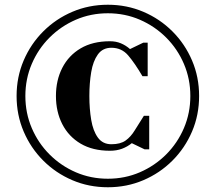

<svg xmlns="http://www.w3.org/2000/svg" viewBox="-20 -780 909 810"><path d="M50 -375Q50 -455 79.8 -524.8Q109.5 -594.5 162.5 -647.5Q215.5 -700.5 285.2 -730.2Q355 -760 435 -760Q515 -760 584.8 -730.2Q654.5 -700.5 707.5 -647.5Q760.5 -594.5 790.2 -524.8Q820 -455 820 -375Q820 -295 790.2 -225.2Q760.5 -155.5 707.5 -102.5Q654.5 -49.5 584.8 -19.8Q515 10 435 10Q355 10 285.2 -19.8Q215.5 -49.5 162.5 -102.5Q109.5 -155.5 79.8 -225.2Q50 -295 50 -375ZM87 -375Q87 -303 114 -239.8Q141 -176.5 189 -128.5Q237 -80.5 300 -53.2Q363 -26 435 -26Q507 -26 570 -53.2Q633 -80.5 681 -128.5Q729 -176.5 756 -239.8Q783 -303 783 -375Q783 -447 756 -510.2Q729 -573.5 681 -621.5Q633 -669.5 570 -696.8Q507 -724 435 -724Q363 -724 300 -696.8Q237 -669.5 189 -621.5Q141 -573.5 114 -510.2Q87 -447 87 -375ZM609.5 -291.5V-150H590L536 -176Q517.5 -161 494.8 -152.5Q472 -144 444 -144Q371 -144 320.2 -174Q269.5 -204 242.8 -256.2Q216 -308.5 216 -375Q216 -441.5 242.8 -493.8Q269.5 -546 320.2 -576Q371 -606 444 -606Q469.5 -606 490.2 -597.2Q511 -588.5 528.5 -573L584.5 -600H603V-458.5H581Q548 -514.5 520.5 -546.5Q493 -578.5 450 -578.5Q413 -578.5 392.8 -550.2Q372.5 -522 364.8 -475.8Q357 -429.5 357 -375Q357 -320.5 364.8 -274.2Q372.5 -228 392.8 -199.8Q413 -171.5 450 -171.5Q488 -171.5 510 -187.2Q532 -203 548.5 -230.2Q565 -257.5 587 -291.5Z"/></svg>

Font: Bodoni* 06pt Fatface
Style: Regular
Weight: 900
Version: Version 2.3